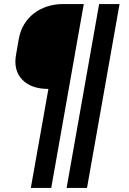

<svg xmlns="http://www.w3.org/2000/svg" viewBox="-20 -750 640 950"><path d="M233.5 180H132.5L219.5 -310Q133.5 -310 89.5 -356.5Q45.5 -403 59.5 -480L73.5 -560Q80.5 -598 99.5 -629.5Q118.5 -661 147.5 -683.5Q176.5 -706 213.5 -718Q250.5 -730 293.5 -730H394.5ZM410.5 180H309.5L470.5 -730H571.5Z"/></svg>

Font: Maple Mono
Style: Italic
Weight: 400
Italic angle: -10°
Monospace: yes
Designer: subframe7536
Version: Version 7.300